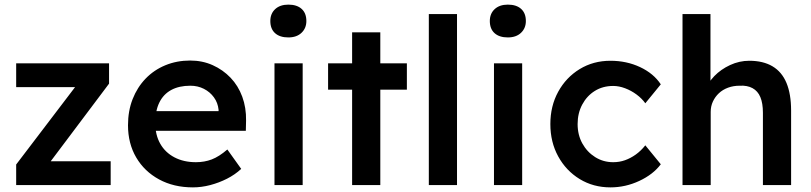

<svg xmlns="http://www.w3.org/2000/svg" viewBox="-20 -801 3511 831"><path d="M50 0V-89L324 -449V-424H50V-527H452V-439L186 -85L182 -103H459V0Z M815 10Q732 10 668.5 -24.5Q605 -59 569.5 -119.5Q534 -180 534 -259Q534 -321 554 -372Q574 -423 610 -460.5Q646 -498 695.5 -518.5Q745 -539 803 -539Q856 -539 900.5 -519Q945 -499 978 -464.5Q1011 -430 1028.5 -382.5Q1046 -335 1045 -279L1044 -235H618L594 -320H941L926 -303V-326Q923 -356 906 -379.5Q889 -403 862.5 -416.5Q836 -430 804 -430Q755 -430 721 -411.5Q687 -393 669.5 -357Q652 -321 652 -268Q652 -217 673.5 -179Q695 -141 735 -120Q775 -99 828 -99Q865 -99 896.5 -111Q928 -123 964 -154L1024 -70Q997 -45 962.5 -27.5Q928 -10 890 0Q852 10 815 10Z M1168 0V-527H1290V0ZM1228 -639Q1191 -639 1170.5 -657.5Q1150 -676 1150 -710Q1150 -742 1171 -761.5Q1192 -781 1228 -781Q1265 -781 1285.5 -762.5Q1306 -744 1306 -710Q1306 -679 1285 -659Q1264 -639 1228 -639Z M1504 0V-661H1626V0ZM1400 -413V-527H1741V-413Z M1836 0V-740H1958V0Z M2118 0V-527H2240V0ZM2178 -639Q2141 -639 2120.5 -657.5Q2100 -676 2100 -710Q2100 -742 2121 -761.5Q2142 -781 2178 -781Q2215 -781 2235.5 -762.5Q2256 -744 2256 -710Q2256 -679 2235 -659Q2214 -639 2178 -639Z M2622 10Q2548 10 2489 -26Q2430 -62 2396 -124Q2362 -186 2362 -264Q2362 -342 2396 -404Q2430 -466 2489 -502Q2548 -538 2622 -538Q2692 -538 2750.5 -510.5Q2809 -483 2840 -436L2773 -354Q2758 -375 2735 -392Q2712 -409 2685.5 -419Q2659 -429 2634 -429Q2589 -429 2554.5 -407.5Q2520 -386 2500 -348.5Q2480 -311 2480 -264Q2480 -217 2500.5 -180Q2521 -143 2556 -121Q2591 -99 2634 -99Q2661 -99 2685 -107.5Q2709 -116 2731.5 -132Q2754 -148 2773 -172L2840 -90Q2807 -46 2747 -18Q2687 10 2622 10Z M2934 0V-740H3055V-419L3032 -407Q3043 -442 3071.5 -471.5Q3100 -501 3140 -519.5Q3180 -538 3223 -538Q3283 -538 3323.5 -514Q3364 -490 3384 -442Q3404 -394 3404 -322V0H3282V-313Q3282 -354 3271 -380.5Q3260 -407 3237 -419.5Q3214 -432 3181 -430Q3154 -430 3131 -421.5Q3108 -413 3091.5 -397.5Q3075 -382 3065.5 -361.5Q3056 -341 3056 -317V0H2995Q2978 0 2962.5 0Q2947 0 2934 0Z"/></svg>

Font: Readex Pro Medium
Style: Regular
Weight: 500
Designer: Bonnie Shaver-Troup, Thomas Jockin
Foundry: Lexend
Version: Version 1.204